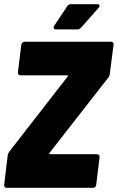

<svg xmlns="http://www.w3.org/2000/svg" viewBox="-20 -900 564 920"><path d="M0 -15 17 -156Q18 -164 25 -174L304 -533Q308 -539 302 -539H79Q72 -539 68.5 -543Q65 -547 66 -554L82 -685Q83 -692 87.5 -696Q92 -700 99 -700H511Q518 -700 521.5 -696Q525 -692 524 -685L506 -545Q505 -535 498 -527L217 -167Q215 -165 216 -163Q217 -161 220 -161H445Q451 -161 454.5 -157Q458 -153 457 -146L441 -15Q440 -8 436 -4Q432 0 425 0H13Q6 0 2.5 -4Q-1 -8 0 -15ZM237 -767Q237 -771 240 -777L302 -870Q308 -880 321 -880H446Q457 -880 457 -873Q457 -867 452 -862L369 -768Q361 -759 351 -759H249Q237 -759 237 -767Z"/></svg>

Font: Barlow Semi Condensed Black
Style: Italic
Weight: 900
Width: 4
Italic angle: -7°
Designer: Jeremy Tribby
Foundry: Tribby Type
Version: Version 1.408